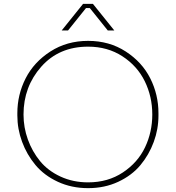

<svg xmlns="http://www.w3.org/2000/svg" viewBox="-20 -960 912 996"><path d="M300 -802 411 -940H462L573 -802H539L446 -918H426L333 -802ZM70 -361V-373Q70 -469 113 -553.5Q156 -638 241.5 -693Q327 -748 437 -748Q547 -748 632 -693Q717 -638 759.5 -553.5Q802 -469 802 -373V-360Q802 -290 777.5 -223.5Q753 -157 708.5 -103.5Q664 -50 593.5 -17Q523 16 437 16Q351 16 280 -17Q209 -50 164 -104Q119 -158 94.5 -224.5Q70 -291 70 -361ZM437 -14Q540 -14 617.5 -65.5Q695 -117 732.5 -196Q770 -275 770 -366Q770 -459 731 -538.5Q692 -618 615 -668Q538 -718 437 -718Q286 -718 194 -614Q102 -510 102 -366Q102 -299 124.5 -236.5Q147 -174 188 -124Q229 -74 294 -44Q359 -14 437 -14Z"/></svg>

Font: Sora Thin
Style: Regular
Weight: 32
Designer: Jonathan Barnbrook, Julián Moncada
Foundry: Barnbrook Fonts
Version: Version 2.000